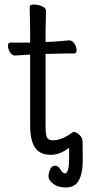

<svg xmlns="http://www.w3.org/2000/svg" viewBox="-20 -665 400 847"><path d="M279 -67Q287 -72 294 -77Q301 -83 307 -83Q313 -83 323 -76Q343 -62 344 -44Q345 -26 345 41Q345 108 323 138Q306 162 270.5 162Q235 162 214.5 145.5Q194 129 194 114Q194 99 201 82.5Q208 66 222.5 66Q237 66 246 82Q256 100 268 100Q275 100 281 81Q286 66 285 -13Q244 18 204 18Q156 18 134.5 -14Q113 -46 113 -110V-424H108Q107 -424 47 -420H46Q33 -420 24 -435Q15 -450 15 -463.5Q15 -477 26 -477H113V-528L111 -635Q111 -645 129 -645Q147 -645 165 -637.5Q183 -630 183 -617L181 -528V-480L209 -481Q245 -483 285 -487H286Q299 -487 308.5 -472Q318 -457 318 -443Q318 -429 307 -429H268Q240 -429 220 -428L181 -427V-108Q181 -68 188 -57Q195 -46 214 -46Q244 -46 279 -67Z"/></svg>

Font: LXGW WenKai
Style: Regular
Weight: 400
Designer: LXGW / Fontworks Inc.
Foundry: LXGW / Fontworks Inc.
Version: Version 1.520; June 14, 2025